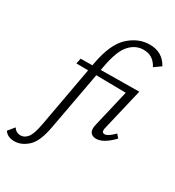

<svg xmlns="http://www.w3.org/2000/svg" viewBox="-362 -845 1155 1267"><g transform="rotate(30 215.5 -211.0)"><path d="M-131 253 -92 205Q-73 235 -38 235Q-9 235 13.5 207.5Q36 180 51 98L134 -360L44 -361L53 -402L142 -403L145 -420Q174 -580 245.5 -645.5Q317 -711 403 -711Q501 -711 545 -628L494 -592Q476 -626 449.5 -643.5Q423 -661 384 -661Q324 -661 279 -611.5Q234 -562 211 -436L205 -404L497 -407L422 -89Q419 -79 419 -69Q419 -49 438 -49Q451 -49 468 -60Q485 -71 509 -95L531 -69Q460 5 405 5Q381 5 367 -7.5Q353 -20 353 -45Q353 -59 357 -74L423 -356L197 -359L116 81Q95 201 47 245Q-1 289 -55 289Q-107 289 -131 253Z"/></g></svg>

Font: LXGW Bright GB
Style: Italic
Weight: 400
Italic angle: -12°
Designer: Christian Thalmann (Catharsis Fonts)
Foundry: LXGW / Christian Thalmann (Catharsis Fonts) / Fontworks Inc.
Version: Version 5.510